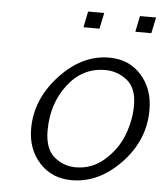

<svg xmlns="http://www.w3.org/2000/svg" viewBox="-50 -701 639 753"><g transform="rotate(5 270.0 -324.5)"><path d="M84 -180.2Q84 -295.4 170.9 -389.6Q257.8 -483.9 365.2 -483.9Q443.4 -483.9 491.7 -429.9Q540 -376 540 -293Q540 -173.8 453.1 -83Q366.2 7.8 259.8 7.8Q181.6 7.8 132.8 -45.7Q84 -99.1 84 -180.2ZM148.9 -178.2Q148.9 -106.4 186 -75.2Q223.1 -43.9 271 -43.9Q335.9 -43.9 385 -87.9Q434.1 -131.8 456.1 -189.9Q478 -248 478 -305.2Q478 -374 439.9 -404.1Q401.9 -434.1 354 -434.1Q264.2 -434.1 206.5 -358.6Q148.9 -283.2 148.9 -178.2ZM253.9 -593.8 266.6 -656.7H330.1L316.9 -593.8ZM458 -593.8 470.7 -656.7H534.2L521 -593.8Z"/></g></svg>

Font: CMU Bright
Style: Oblique
Weight: 500
Italic angle: -12°
Version: Version 0.7.0